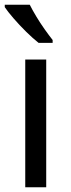

<svg xmlns="http://www.w3.org/2000/svg" viewBox="-21 -786 299 806"><path d="M173 0H85V-536H173ZM104 -766Q115 -744 131.5 -716.5Q148 -689 166.5 -663Q185 -637 200 -618V-606H141Q118 -624 89 -652.5Q60 -681 35.5 -709.5Q11 -738 -1 -756V-766Z"/></svg>

Font: Noto Sans Nabataean
Style: Regular
Weight: 400
Designer: Monotype Design Team
Foundry: Monotype Imaging Inc.
Version: Version 2.001; ttfautohint (v1.8.4.7-5d5b)